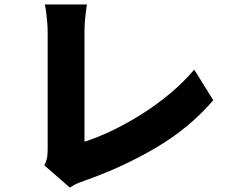

<svg xmlns="http://www.w3.org/2000/svg" viewBox="-20 -790 1040 866"><path d="M180 -44Q191 -67 193 -83Q195 -99 195 -118Q195 -139 195 -177Q195 -215 195 -264Q195 -313 195 -366.5Q195 -420 195 -472.5Q195 -525 195 -569.5Q195 -614 195 -644Q195 -666 193 -689Q191 -712 188.5 -733Q186 -754 182 -770H372Q367 -736 364 -706.5Q361 -677 361 -644Q361 -618 361 -583.5Q361 -549 361 -509.5Q361 -470 361 -428Q361 -386 361 -345Q361 -304 361 -267Q361 -230 361 -200Q361 -170 361 -151Q416 -168 481.5 -199Q547 -230 615 -272.5Q683 -315 745 -366.5Q807 -418 856 -476L942 -338Q836 -214 685.5 -125Q535 -36 364 24Q353 28 334.5 35Q316 42 295 56Z"/></svg>

Font: Noto Sans SC Thin Black
Style: Regular
Weight: 900
Version: Version 2.004-H2;hotconv 1.0.118;makeotfexe 2.5.65603